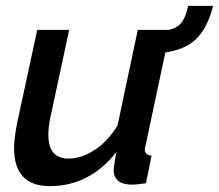

<svg xmlns="http://www.w3.org/2000/svg" viewBox="-20 -625 747 655"><path d="M622 -605H707Q687 -526 646 -489Q610 -456 544 -446L477 -130Q474 -121 474 -115Q474 -96 497 -94L478 0Q445 5 432 5Q368 5 368 -45Q368 -60 377 -106Q285 10 150 10Q28 10 28 -120Q28 -151 38 -203L107 -523H216L152 -225Q145 -193 145 -165Q145 -84 214 -84Q258 -84 303 -113.5Q348 -143 381 -197L450 -523H556Q581 -529 594 -542Q612 -560 622 -605Z"/></svg>

Font: Raleway-v4020 SemiBold
Style: Italic
Weight: 600
Italic angle: -12°
Designer: Matt McInerney, Pablo Impallari, Rodrigo Fuenzalida
Foundry: Matt McInerney, Pablo Impallari, Rodrigo Fuenzalida
Version: Version 4.020;PS 004.020;hotconv 1.0.88;makeotf.lib2.5.64775